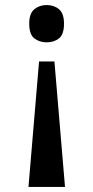

<svg xmlns="http://www.w3.org/2000/svg" viewBox="-20 -562 371 762"><path d="M196 -318 238 180H93L135 -318ZM165 -542Q194 -542 214 -525.5Q234 -509 234 -468Q234 -425 214 -409.5Q194 -394 165 -394Q137 -394 116.5 -409.5Q96 -425 96 -468Q96 -509 116.5 -525.5Q137 -542 165 -542Z"/></svg>

Font: Noto Serif Georgian SemiCondensed SemiBold
Style: Regular
Weight: 600
Width: 4
Designer: Monotype Design Team, Akaki Razmadze
Foundry: Google LLC
Version: Version 2.003; ttfautohint (v1.8.4.7-5d5b)